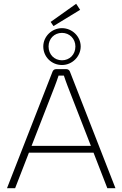

<svg xmlns="http://www.w3.org/2000/svg" viewBox="-20 -996 648 1016"><path d="M404 -944 383 -976 248 -880 263 -858ZM308 -652C363 -652 407 -698 407 -750C407 -803 362 -847 308 -847C254 -847 209 -803 209 -750C209 -695 253 -652 308 -652ZM308 -822C348 -822 379 -791 379 -750C379 -707 348 -677 308 -677C268 -677 237 -707 237 -750C237 -791 267 -822 308 -822ZM548 0H591L350 -617C347 -625 340 -630 332 -630H276C268 -630 261 -625 258 -617L17 0H60L133 -188H475ZM147 -224 270 -540C278 -559 283 -577 290 -596H318C325 -577 330 -559 338 -540L461 -224Z"/></svg>

Font: Exo 2 Extra Light
Style: Regular
Weight: 250
Designer: Natanael Gama
Version: Version 1.001;PS 001.001;hotconv 1.0.88;makeotf.lib2.5.64775